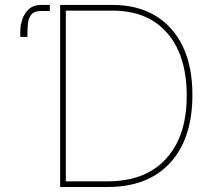

<svg xmlns="http://www.w3.org/2000/svg" viewBox="-20 -747 857 767"><path d="M410.5 0H220.2V-727.3H429Q529.5 -727.3 601 -684.1Q672.6 -641 710.8 -560.4Q748.9 -479.8 748.6 -366.5Q748.2 -192.5 659.4 -96.2Q570.7 0 410.5 0ZM242.9 -22.7H410.5Q561.8 -22.7 644.2 -113.8Q726.6 -204.9 725.9 -366.5Q725.5 -525.6 647.9 -615.1Q570.3 -704.5 429 -704.5H242.9ZM61.1 -599.4V-625Q61.4 -647.4 69.6 -671Q77.8 -694.6 95.9 -710.9Q114 -727.3 143.5 -727.3H179V-703.1H144.9Q117.9 -703.1 106.2 -690Q94.5 -676.8 92 -656.1Q89.5 -635.3 89.5 -612.2V-599.4Z"/></svg>

Font: Inter Thin BETA
Style: Regular
Weight: 100
Designer: Rasmus Andersson
Foundry: rsms
Version: Version 3.011;git-f93a4a705